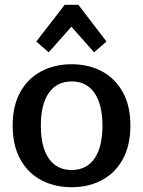

<svg xmlns="http://www.w3.org/2000/svg" viewBox="-20 -770 599 804"><path d="M132 -596 251 -750H308L426 -596L374 -551L279 -658L184 -551ZM33 -244Q33 -328 65.5 -385.5Q98 -443 154 -472Q210 -501 280 -501Q350 -501 405.5 -472Q461 -443 493.5 -385.5Q526 -328 526 -244Q526 -160 493.5 -102Q461 -44 405.5 -15Q350 14 280 14Q210 14 154 -15Q98 -44 65.5 -102Q33 -160 33 -244ZM409 -244Q409 -333 375.5 -381Q342 -429 280 -429Q218 -429 184.5 -381Q151 -333 151 -244Q151 -154 184.5 -106Q218 -58 280 -58Q342 -58 375.5 -106Q409 -154 409 -244Z"/></svg>

Font: Maitree Semibold
Style: Regular
Weight: 600
Designer: CadsonDemak Team
Foundry: CadsonDemak
Version: Version 1.000